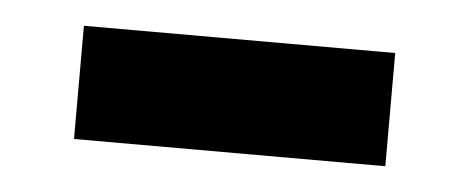

<svg xmlns="http://www.w3.org/2000/svg" viewBox="-26 -812 479 196"><g transform="rotate(5 213.5 -714.0)"><path d="M373 -772V-656H54V-772Z"/></g></svg>

Font: Bitter ExtraBold
Style: Regular
Weight: 800
Designer: Sol Matas, and Bitter project Authors
Foundry: Sol Matas
Version: Version 2.001